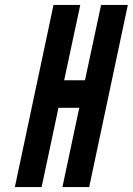

<svg xmlns="http://www.w3.org/2000/svg" viewBox="-20 -755 536 775"><path d="M300 -320H216L148 0H40L196 -735H304L239 -431H323L388 -735H496L340 0H232Z"/></svg>

Font: League Gothic Italic
Style: Regular
Weight: 400
Designer: Tyler Finck
Foundry: The League of Moveable Type
Version: Version 1.001;PS 001.001;hotconv 1.0.56;makeotf.lib2.0.21325